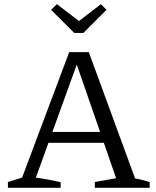

<svg xmlns="http://www.w3.org/2000/svg" viewBox="-20 -901 750 921"><path d="M628 -45Q646 -42 663.5 -37.5Q681 -33 698 -27V0H435V-28L537 -46L338 -621H359L152 -49Q182 -45 211.5 -39.5Q241 -34 271 -27V0H18V-28L86 -49L312 -651H406ZM188 -216V-268H521V-216ZM336 -743 225 -854 253 -881 359 -800 464 -881 491 -854 380 -743Z"/></svg>

Font: Piazzolla 24pt
Style: Regular
Weight: 400
Designer: Juan Pablo del Peral
Foundry: Huerta Tipografica
Version: Version 2.005